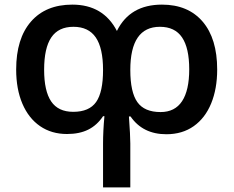

<svg xmlns="http://www.w3.org/2000/svg" viewBox="-20 -571 1011 831"><path d="M426 51Q426 -4 432 -68H426Q400 -29 362 -10Q324 9 270 9Q203 9 153.5 -25Q104 -59 77 -122Q50 -185 50 -270Q50 -404 114 -477.5Q178 -551 293 -551Q427 -551 486 -437Q542 -551 681 -551Q794 -551 857 -477.5Q920 -404 920 -270Q920 -187 894 -123.5Q868 -60 818.5 -25Q769 10 700 10Q598 10 545 -67H538Q544 17 544 50V240H426ZM426 -268Q426 -363 394.5 -409Q363 -455 298 -455Q233 -455 202 -409Q171 -363 171 -269Q171 -177 201.5 -132Q232 -87 297 -87Q366 -87 396 -129.5Q426 -172 426 -268ZM799 -271Q799 -363 768 -409Q737 -455 672 -455Q544 -455 544 -268Q544 -172 574.5 -129Q605 -86 675 -86Q737 -86 768 -133Q799 -180 799 -271Z"/></svg>

Font: Noto Sans Georgian Medium
Style: Regular
Weight: 500
Designer: Monotype Design team
Foundry: Monotype Imaging Inc.
Version: Version 1.000